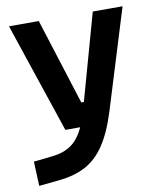

<svg xmlns="http://www.w3.org/2000/svg" viewBox="-84 -586 754 889"><g transform="rotate(-10 293.0 -142.0)"><path d="M192.4 0 18.6 -517.6H158.7L287.1 -112.3H299.3L412.6 -517.6H552.7L407.2 -45.9Q377.9 47.4 339.8 104.2Q301.8 161.1 249.5 189.2Q197.3 217.3 124.5 224.6L28.3 234.4L23.4 119.6L112.8 109.9Q166.5 104 202.1 78.6Q237.8 53.2 262.2 0Z"/></g></svg>

Font: Caskaydia Cove
Style: Bold
Weight: 700
Monospace: yes
Designer: Aaron Bell
Foundry: Saja Typeworks
Version: Version 4.300; ttfautohint (v1.8.3)